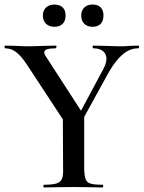

<svg xmlns="http://www.w3.org/2000/svg" viewBox="-32 -826 633 846"><path d="M576 -613Q541 -613 510 -587.5Q479 -562 448 -509L339 -311V-81Q340 -50 345.5 -36Q351 -22 367 -17Q383 -12 419 -12Q423 -12 423 -6Q423 0 419 0Q386 0 367 -1L293 -2L214 -1Q195 0 163 0Q159 0 159 -6Q159 -12 163 -12Q199 -12 216.5 -17.5Q234 -23 240.5 -37Q247 -51 246 -81L245 -300L86 -542Q61 -580 39 -596.5Q17 -613 -8 -613Q-12 -613 -12 -619Q-12 -625 -9 -625L39 -624Q71 -622 88 -622Q114 -622 164 -624L214 -625Q217 -625 217 -621Q217 -618 215.5 -615.5Q214 -613 212 -613Q163 -613 163 -596Q163 -587 173 -573L325 -338L425 -525Q437 -548 437 -567Q437 -588 422 -600.5Q407 -613 380 -613Q376 -613 376 -619Q376 -625 379 -625L430 -624Q476 -622 503 -622Q520 -622 542 -624L576 -625Q581 -625 581 -619Q581 -613 576 -613ZM157 -758Q157 -780 171 -793Q185 -806 208 -806Q231 -806 244 -793.5Q257 -781 257 -758Q257 -734 244 -721Q231 -708 208 -708Q185 -708 171 -721Q157 -734 157 -758ZM326 -758Q326 -780 339.5 -793Q353 -806 376 -806Q399 -806 411.5 -793.5Q424 -781 424 -758Q424 -734 411.5 -721Q399 -708 376 -708Q353 -708 339.5 -721Q326 -734 326 -758Z"/></svg>

Font: Cormorant Upright SemiBold
Style: Regular
Weight: 600
Designer: Christian Thalmann (Catharsis Fonts)
Foundry: Catharsis Fonts
Version: Version 3.302